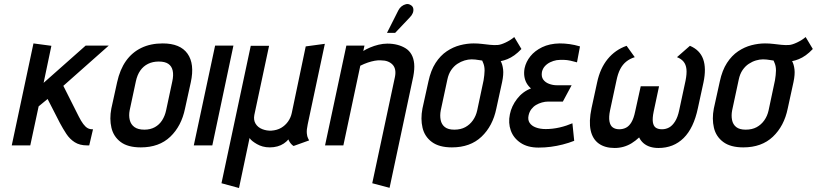

<svg xmlns="http://www.w3.org/2000/svg" viewBox="-20 -730 4101 964"><path d="M375 -146 298 -299 526 -501H410L199 -314L238 -500L148 -512L39 0H132L174 -196L219 -233L281 -112Q296 -84 313 -58Q330 -32 355 -16Q380 0 417 0H428L447 -81H443Q430 -81 419.5 -87Q409 -93 398 -107.5Q387 -122 375 -146Z M909 -185 938 -317Q958 -409 921.5 -460.5Q885 -512 797 -512Q736 -512 689.5 -489.5Q643 -467 612.5 -424Q582 -381 568 -317L539 -185Q529 -133 539.5 -88.5Q550 -44 586 -17Q622 10 687 10Q779 10 835 -43.5Q891 -97 909 -185ZM845 -321 814 -176Q808 -148 794 -126Q780 -104 757.5 -91.5Q735 -79 705 -79Q673 -79 655 -92Q637 -105 631.5 -127.5Q626 -150 631 -176L662 -321Q669 -354 684.5 -376Q700 -398 723.5 -409.5Q747 -421 777 -421Q808 -421 825 -409.5Q842 -398 847 -375.5Q852 -353 845 -321Z M953 0H1046L1152 -501H1060Z M1525 -106 1611 -510 1515 -497 1445 -163Q1440 -139 1426 -119.5Q1412 -100 1391.5 -88Q1371 -76 1342 -74Q1319 -73 1297 -81.5Q1275 -90 1263.5 -108.5Q1252 -127 1257 -153L1331 -500H1239L1092 190L1180 214L1233 -37Q1238 -29 1247.5 -21.5Q1257 -14 1270 -6.5Q1283 1 1299 5.5Q1315 10 1335 10Q1355 10 1373 5Q1391 0 1405 -9.5Q1419 -19 1428 -30Q1430 -24 1434.5 -17Q1439 -10 1444 -5Q1449 0 1454 3L1532 -25Q1531 -28 1526.5 -36Q1522 -44 1520.5 -61Q1519 -78 1525 -106Z M1963 -344 1849 190 1936 213 2055 -346Q2062 -383 2059.5 -410Q2057 -437 2046 -456.5Q2035 -476 2016.5 -487.5Q1998 -499 1975 -505Q1952 -511 1925 -511Q1903 -511 1880.5 -505.5Q1858 -500 1838 -491.5Q1818 -483 1804 -474L1810 -501H1719L1612 0H1704L1789 -400Q1809 -410 1827 -416Q1845 -422 1861.5 -425Q1878 -428 1892 -427Q1912 -427 1926.5 -421.5Q1941 -416 1951 -405.5Q1961 -395 1964 -379.5Q1967 -364 1963 -344ZM2037 -642Q2048 -653 2052.5 -664.5Q2057 -676 2055 -687Q2053 -698 2043 -704Q2031 -712 2018.5 -709Q2006 -706 1996 -698Q1986 -690 1980 -678L1923 -565H1964Z M2598 -484 2562 -544Q2543 -528 2518.5 -516.5Q2494 -505 2478 -504Q2459 -503 2440 -505Q2421 -507 2400.5 -509.5Q2380 -512 2358 -512Q2325 -512 2290 -503Q2255 -494 2223 -472.5Q2191 -451 2167 -414Q2143 -377 2131 -321L2101 -185Q2091 -133 2101.5 -88.5Q2112 -44 2148.5 -17Q2185 10 2249 10Q2341 10 2397.5 -43.5Q2454 -97 2472 -185L2501 -318Q2509 -356 2506 -381.5Q2503 -407 2494 -423Q2510 -426 2527.5 -433Q2545 -440 2562.5 -452.5Q2580 -465 2598 -484ZM2408 -327 2376 -176Q2370 -148 2354.5 -126Q2339 -104 2316 -91.5Q2293 -79 2261 -79Q2230 -79 2213.5 -92Q2197 -105 2192.5 -127.5Q2188 -150 2193 -176L2226 -330Q2232 -359 2245.5 -378.5Q2259 -398 2276.5 -409.5Q2294 -421 2312.5 -426.5Q2331 -432 2348 -432Q2358 -432 2366.5 -431Q2375 -430 2384 -428.5Q2393 -427 2401 -426Q2404 -419 2407 -411.5Q2410 -404 2411.5 -395Q2413 -386 2413 -375.5Q2413 -365 2411.5 -352.5Q2410 -340 2408 -327Z M2877 -417 2892 -497Q2865 -505 2840 -508.5Q2815 -512 2790 -512Q2739 -511 2702 -493Q2665 -475 2643 -447.5Q2621 -420 2614 -388Q2610 -367 2612.5 -348Q2615 -329 2623.5 -313.5Q2632 -298 2646 -286Q2604 -270 2576 -233.5Q2548 -197 2540 -156Q2531 -113 2544.5 -75Q2558 -37 2593.5 -13Q2629 11 2684 11Q2716 11 2746 7Q2776 3 2805.5 -4.5Q2835 -12 2863 -23L2854 -111Q2840 -105 2823.5 -99.5Q2807 -94 2789.5 -90Q2772 -86 2754.5 -84Q2737 -82 2720 -82Q2692 -82 2670.5 -90Q2649 -98 2639 -113.5Q2629 -129 2634 -151Q2638 -169 2648 -182Q2658 -195 2671.5 -203Q2685 -211 2701 -215.5Q2717 -220 2732 -220H2806L2850 -302H2775Q2756 -302 2737 -309Q2718 -316 2707.5 -330.5Q2697 -345 2701 -369Q2705 -386 2716 -398Q2727 -410 2742.5 -417.5Q2758 -425 2775 -428Q2793 -430 2810 -429.5Q2827 -429 2843.5 -425.5Q2860 -422 2877 -417Z M3444 -500 3379 -443Q3400 -435 3412 -420.5Q3424 -406 3426.5 -383Q3429 -360 3422 -325L3390 -176Q3383 -142 3369.5 -120.5Q3356 -99 3339.5 -90Q3323 -81 3304 -81Q3284 -81 3272.5 -89Q3261 -97 3258 -116.5Q3255 -136 3262 -170L3289 -297H3197L3169 -170Q3162 -136 3150.5 -116.5Q3139 -97 3123.5 -89Q3108 -81 3089 -81Q3070 -81 3057 -90Q3044 -99 3040 -120.5Q3036 -142 3043 -176L3075 -325Q3082 -360 3094 -383Q3106 -406 3124 -420.5Q3142 -435 3167 -443L3126 -500Q3069 -480 3031 -433.5Q2993 -387 2978 -316L2950 -187Q2936 -120 2945.5 -76Q2955 -32 2986 -9.5Q3017 13 3066 13Q3089 13 3110.5 7Q3132 1 3151.5 -11Q3171 -23 3189 -40Q3197 -23 3211 -11Q3225 1 3244 7Q3263 13 3286 13Q3362 13 3412.5 -37Q3463 -87 3484 -187L3512 -316Q3527 -387 3510.5 -433Q3494 -479 3444 -500Z M4061 -484 4025 -544Q4006 -528 3981.5 -516.5Q3957 -505 3941 -504Q3922 -503 3903 -505Q3884 -507 3863.5 -509.5Q3843 -512 3821 -512Q3788 -512 3753 -503Q3718 -494 3686 -472.5Q3654 -451 3630 -414Q3606 -377 3594 -321L3564 -185Q3554 -133 3564.5 -88.5Q3575 -44 3611.5 -17Q3648 10 3712 10Q3804 10 3860.5 -43.5Q3917 -97 3935 -185L3964 -318Q3972 -356 3969 -381.5Q3966 -407 3957 -423Q3973 -426 3990.5 -433Q4008 -440 4025.5 -452.5Q4043 -465 4061 -484ZM3871 -327 3839 -176Q3833 -148 3817.5 -126Q3802 -104 3779 -91.5Q3756 -79 3724 -79Q3693 -79 3676.5 -92Q3660 -105 3655.5 -127.5Q3651 -150 3656 -176L3689 -330Q3695 -359 3708.5 -378.5Q3722 -398 3739.5 -409.5Q3757 -421 3775.5 -426.5Q3794 -432 3811 -432Q3821 -432 3829.5 -431Q3838 -430 3847 -428.5Q3856 -427 3864 -426Q3867 -419 3870 -411.5Q3873 -404 3874.5 -395Q3876 -386 3876 -375.5Q3876 -365 3874.5 -352.5Q3873 -340 3871 -327Z"/></svg>

Font: Advent Pro SemiBold
Style: Italic
Weight: 600
Italic angle: -12°
Version: Version 3.000